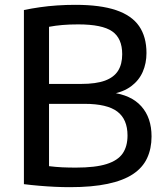

<svg xmlns="http://www.w3.org/2000/svg" viewBox="-20 -768 680 795"><path d="M269.5 7Q239.5 7 207.5 5.5Q175.5 4 143 1.2Q110.5 -1.5 79 -5.5V-726.5Q110.5 -733 145 -738Q179.5 -743 216.8 -745.5Q254 -748 292.5 -748Q395.5 -748 460.5 -726Q525.5 -704 556 -659.8Q586.5 -615.5 586.5 -548.5Q586.5 -506 571 -470.5Q555.5 -435 523 -410.8Q490.5 -386.5 440 -378L441 -385Q523 -375 565.2 -327.8Q607.5 -280.5 607.5 -203Q607.5 -152.5 589 -113Q570.5 -73.5 530.5 -47Q490.5 -20.5 426 -6.8Q361.5 7 269.5 7ZM294 -74Q375 -74 421.5 -88.8Q468 -103.5 488 -132.8Q508 -162 508 -207Q508 -274 465.8 -306Q423.5 -338 330.5 -338H170V-420.5H316Q377.5 -420.5 414.8 -434.2Q452 -448 469 -475.2Q486 -502.5 486 -543.5Q486 -609.5 444.5 -638.2Q403 -667 304 -667Q267.5 -667 238.5 -664.5Q209.5 -662 183 -657V-80Q211 -76.5 237.8 -75.2Q264.5 -74 294 -74Z"/></svg>

Font: Encode Sans Condensed Thin Medium
Style: Regular
Weight: 500
Version: Version 3.002